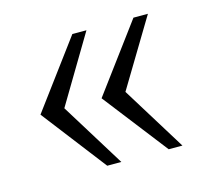

<svg xmlns="http://www.w3.org/2000/svg" viewBox="-64 -511 561 513"><g transform="rotate(-15 216.5 -255.0)"><path d="M103 -251 214 -437H175L37 -251L174 -73H213ZM272 -251 384 -437H344L206 -251L344 -73H382Z"/></g></svg>

Font: United Sans ExtraLight
Style: Regular
Weight: 200
Designer: Pablo Impallari, Rodrigo Fuenzalida (Modified by Dan O. Williams)
Version: Version 1.000;PS 001.000;hotconv 1.0.88;makeotf.lib2.5.64775